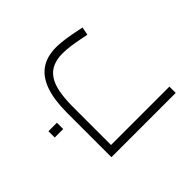

<svg xmlns="http://www.w3.org/2000/svg" viewBox="-143 -706 1056 1056"><g transform="rotate(45 385.0 -178.0)"><path d="M337 0Q238 0 172 -23Q106 -46 73 -93Q40 -140 40 -213Q40 -236 43.5 -265Q47 -294 52 -320.5Q57 -347 61 -366.5Q65 -386 66 -392L113 -383Q110 -365 104 -336Q98 -307 93.5 -274.5Q89 -242 89 -213Q89 -170 103 -138Q117 -106 146.5 -85.5Q176 -65 223.5 -55.5Q271 -46 337 -46H634V-500H683V0ZM337 144V78H386V144Z"/></g></svg>

Font: Cairo Play Light
Style: Regular
Weight: 300
Version: Version 3.119